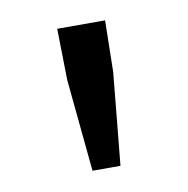

<svg xmlns="http://www.w3.org/2000/svg" viewBox="-46 -798 362 370"><g transform="rotate(-10 135.5 -612.5)"><path d="M107.4 -471.7 89.8 -652.3 87.9 -752.9H181.6L179.7 -652.3L170.9 -561.5L162.1 -471.7Z"/></g></svg>

Font: Bpmf GenSeki Gothic R
Style: R
Weight: 400
Foundry: But Ko
Version: Version 1.320